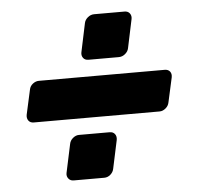

<svg xmlns="http://www.w3.org/2000/svg" viewBox="-43 -600 618 599"><g transform="rotate(-5 266.0 -300.5)"><path d="M164 -45Q154 -45 148 -52.5Q142 -60 144 -70L163 -159Q165 -170 174 -177.5Q183 -185 193 -185H289Q300 -185 305.5 -177.5Q311 -170 309 -159L290 -70Q288 -60 279.5 -52.5Q271 -45 260 -45ZM243 -416Q232 -416 226.5 -423.5Q221 -431 223 -441L242 -531Q244 -541 253 -548.5Q262 -556 273 -556H368Q379 -556 384.5 -548.5Q390 -541 388 -531L369 -441Q367 -431 358 -423.5Q349 -416 338 -416ZM56 -236Q45 -236 39.5 -243.5Q34 -251 36 -262L53 -339Q55 -350 64 -357Q73 -364 83 -364H477Q488 -364 493.5 -357Q499 -350 497 -339L480 -262Q478 -251 469 -243.5Q460 -236 450 -236Z"/></g></svg>

Font: Rubik
Style: Bold Italic
Weight: 700
Italic angle: -12°
Designer: Hubert and Fischer
Foundry: Hubert and Fischer
Version: Version 2.300;gftools[0.9.30]